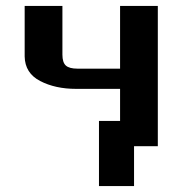

<svg xmlns="http://www.w3.org/2000/svg" viewBox="-20 -492 626 646"><path d="M63 -306V-472H190V-308Q190 -282 201.5 -271.5Q213 -261 241 -261H384V-472H511V0H431V134H313V-85H384V-193H236Q166 -193 115 -219.5Q64 -246 63 -302Z"/></svg>

Font: Coval
Style: Heavy
Weight: 900
Foundry: Context Ltd
Version: Version 001.000